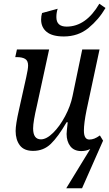

<svg xmlns="http://www.w3.org/2000/svg" viewBox="-20 -802 587 1032"><path d="M201 -697Q201 -715 206 -732L290 -755Q283 -734 283 -710Q283 -659 338 -659Q442 -659 514 -782L547 -759Q511 -697 455.5 -651.5Q400 -606 323 -606Q261 -606 231 -630.5Q201 -655 201 -697ZM465 -1Q443 10 417 10Q378 10 358 -16Q338 -42 338 -82Q338 -93 344 -145H338Q292 -66 253 -28.5Q214 9 158 9Q109 9 86.5 -21Q64 -51 64 -98Q64 -133 82 -212L121 -387Q131 -431 131 -450Q131 -476 115 -485.5Q99 -495 70 -495H62L71 -536H244L179 -237Q158 -148 158 -112Q158 -53 200 -53Q230 -53 265.5 -88Q301 -123 330 -177.5Q359 -232 370 -286L422 -536H515L445 -209Q431 -139 431 -100Q431 -52 460 -52Q474 -52 487 -57Q500 -62 517 -74L534 -46L421 210H336Z"/></svg>

Font: Noto Serif Narrow
Style: Italic
Weight: 400
Width: 4
Italic angle: -12°
Designer: Monotype Design Team
Foundry: Monotype Imaging Inc.
Version: Version 1.001